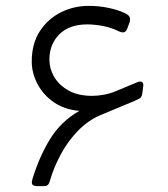

<svg xmlns="http://www.w3.org/2000/svg" viewBox="-20 -631 571 653"><path d="M107 2Q97 2 91.5 -2Q86 -6 90 -21Q113 -97 150 -157.5Q187 -218 250 -254Q200 -258 163.5 -283Q127 -308 107.5 -345.5Q88 -383 88 -421Q88 -483 115.5 -525Q143 -567 187 -589Q231 -611 281 -611Q316 -611 347.5 -604.5Q379 -598 401 -588Q418 -581 421 -572.5Q424 -564 420 -553L414 -537Q410 -524 402.5 -521.5Q395 -519 381 -526Q356 -538 328 -543Q300 -548 277 -548Q215 -548 181.5 -514Q148 -480 148 -428Q148 -398 164 -370Q180 -342 212.5 -323.5Q245 -305 294 -305Q312 -305 334 -309Q356 -313 379 -323L446 -351Q458 -356 463.5 -351.5Q469 -347 467 -336L464 -314Q462 -300 455.5 -296.5Q449 -293 438 -288L323 -240Q280 -222 245.5 -186.5Q211 -151 187 -106.5Q163 -62 150 -17Q148 -8 143.5 -3Q139 2 131 2Z"/></svg>

Font: Rubik Light
Style: Regular
Weight: 300
Designer: Hubert and Fischer
Foundry: Hubert and Fischer
Version: Version 2.300;gftools[0.9.30]